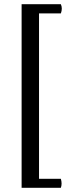

<svg xmlns="http://www.w3.org/2000/svg" viewBox="-20 -759 330 915"><path d="M83 -739H270Q279 -719 270 -695H166V93H270Q277 117 270 136H83Z"/></svg>

Font: Alike
Style: Regular
Weight: 400
Designer: Cyreal (www.cyreal.org)
Foundry: Cyreal (www.cyreal.org)
Version: Version 1.212